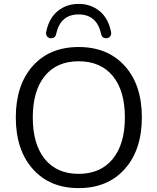

<svg xmlns="http://www.w3.org/2000/svg" viewBox="-20 -955 807 984"><path d="M239 -759Q228 -760 221 -769Q214 -778 217 -792Q231 -862 276 -898.5Q321 -935 383 -935Q445 -935 490 -898.5Q535 -862 549 -792Q552 -778 545 -769Q538 -760 527 -759Q502 -758 498 -782Q476 -881 383 -881Q290 -881 268 -782Q264 -758 239 -759ZM383 9Q235 9 148 -89Q61 -187 61 -353Q61 -519 147.5 -616.5Q234 -714 383 -714Q532 -714 619.5 -617Q707 -520 707 -354Q707 -187 619.5 -89Q532 9 383 9ZM383 -641Q271 -641 209.5 -565.5Q148 -490 148 -353Q148 -216 209.5 -140Q271 -64 383 -64Q495 -64 557.5 -140Q620 -216 620 -353Q620 -490 558 -565.5Q496 -641 383 -641Z"/></svg>

Font: Nunito
Style: Regular
Weight: 400
Designer: Vernon Adams
Foundry: Vernon Adams
Version: Version 3.602